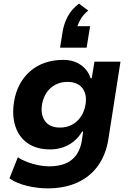

<svg xmlns="http://www.w3.org/2000/svg" viewBox="-20 -845 720 1055"><path d="M242 190Q185 190 127.5 176Q70 162 32 135L78 19Q100 34 129 45Q158 56 189.5 62.5Q221 69 248 69Q329 69 373 34Q417 -1 429 -68L437 -122H431Q412 -89 384 -67Q356 -45 323.5 -34.5Q291 -24 256 -24Q182 -24 133.5 -57Q85 -90 65 -149.5Q45 -209 57 -285Q66 -341 89.5 -383.5Q113 -426 148.5 -456Q184 -486 229.5 -501Q275 -516 327 -516Q384 -516 423.5 -488.5Q463 -461 478 -415H484L499 -506H642L575 -77Q561 7 517.5 67Q474 127 404 158.5Q334 190 242 190ZM310 -144Q346 -144 375.5 -159.5Q405 -175 424.5 -204Q444 -233 450 -271Q459 -327 432.5 -361Q406 -395 350 -395Q314 -395 284.5 -379.5Q255 -364 236 -336Q217 -308 211 -271Q202 -214 228 -179Q254 -144 310 -144ZM310 -583 324 -670Q331 -715 352.5 -755Q374 -795 414 -825L465 -787Q436 -764 420.5 -735Q405 -706 401 -683L375 -701H475L456 -583Z"/></svg>

Font: Nunito Sans 6pt ExtraBold
Style: Italic
Weight: 800
Italic angle: -9°
Version: Version 3.101;gftools[0.9.27]